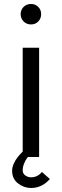

<svg xmlns="http://www.w3.org/2000/svg" viewBox="-20 -790 311 966"><path d="M94.2 -549.8H176.8V0H94.2ZM84 -719.2Q84 -740.7 98.9 -755.4Q113.8 -770 136.2 -770Q157.7 -770 172.4 -755.4Q187 -740.7 187 -719.2Q187 -696.8 172.4 -681.9Q157.7 -667 136.2 -667Q113.8 -667 98.9 -681.9Q84 -696.8 84 -719.2ZM41 68.8Q41 51.8 49.3 33.2Q57.6 14.6 69.3 0.2Q81.1 -14.2 92.8 -26.1Q104.5 -38.1 112.8 -44.4L121.1 -50.8L152.8 -30.8Q150.4 -29.3 146.5 -26.1Q142.6 -22.9 132.6 -13.2Q122.6 -3.4 114.7 7.3Q106.9 18.1 100.6 34.4Q94.2 50.8 94.2 66.9Q94.2 83.5 107.4 92.8Q120.6 102.1 136.2 102.1Q168.9 102.1 190.9 75.2L231 110.8Q190.9 155.8 136.2 155.8Q100.6 155.8 70.8 132.8Q41 109.9 41 68.8Z"/></svg>

Font: Junction Regular
Style: Regular
Weight: 500
Designer: Caroline Hadilaksono
Foundry: Caroline Hadilaksono
Version: Version 1.056